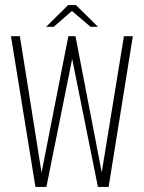

<svg xmlns="http://www.w3.org/2000/svg" viewBox="-20 -733 564 753"><path d="M119 0 23 -591H58L143 -56L248 -591H276L379 -57L466 -591H501L406 0H364L263 -502L162 0ZM161 -628 247 -713H278L364 -628H335L262 -690L191 -628Z"/></svg>

Font: Alumni Sans Thin ExtraLight
Style: Regular
Weight: 250
Version: Version 1.018